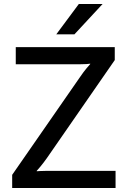

<svg xmlns="http://www.w3.org/2000/svg" viewBox="-20 -942 647 962"><path d="M381 -556Q398 -581 413 -599Q428 -617 432 -621V-623Q429 -622 414.5 -621Q400 -620 379 -620H59V-706H555V-641L215 -150Q198 -126 183 -108Q168 -90 164 -86V-84Q167 -84 180.5 -85Q194 -86 217 -86H559V0H41V-66ZM494 -922 353 -770H262L375 -922Z"/></svg>

Font: Museo Sans Medium
Style: Regular
Weight: 500
Designer: Jos Buivenga
Foundry: Jos Buivenga & Rosetta Type Foundry (extension, remastering)
Version: Version 3.600;PS 1.000;hotconv 1.0.88;makeotf.lib2.5.647800;